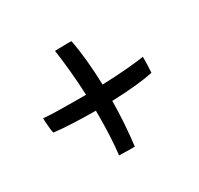

<svg xmlns="http://www.w3.org/2000/svg" viewBox="-106 -718 738 713"><g transform="rotate(-30 262.5 -361.5)"><path d="M473.5 -339.5Q446 -333 400.8 -328.2Q355.5 -323.5 295.5 -321.5Q295 -274 291.8 -225.8Q288.5 -177.5 283 -133Q278 -132.5 264.5 -132.5Q251 -132.5 237 -133Q223 -133.5 216 -133.5Q224.5 -204 224.5 -301Q224.5 -310.5 224.5 -320.5Q175.5 -320.5 127.2 -322.8Q79 -325 47 -329Q45 -335.5 43.5 -349Q42 -362.5 41.2 -375.5Q40.5 -388.5 40.5 -394Q59 -392 95 -391Q131 -390 174 -390Q198 -390 222.5 -390Q220 -445 215 -497Q210 -549 204 -588.5Q209 -589 224.8 -589.2Q240.5 -589.5 255.8 -589.8Q271 -590 275 -589.5Q283 -549 288 -498.2Q293 -447.5 294.5 -392Q351.5 -394 399 -398Q446.5 -402 475.5 -406.5Q476 -389.5 475 -368.2Q474 -347 473.5 -339.5Z"/></g></svg>

Font: Grandstander Light
Style: Regular
Weight: 300
Designer: Tyler Finck
Foundry: Etcetera Type Co
Version: Version 1.200; ttfautohint (v1.8.3)